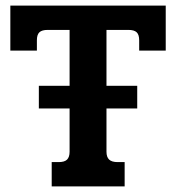

<svg xmlns="http://www.w3.org/2000/svg" viewBox="-20 -667 630 687"><path d="M573 -647V-486H478V-523Q478 -543 469 -551.5Q460 -560 439 -560H361V-360H471V-279H361V-124Q361 -105 370.5 -96Q380 -87 401 -87H426V0H165V-87H190Q211 -87 220 -96Q229 -105 229 -124V-279H119V-360H229V-560H151Q130 -560 121 -551.5Q112 -543 112 -523V-486H17V-647Z"/></svg>

Font: Pridi Medium
Style: Regular
Weight: 500
Designer: Katatrad Team
Foundry: CadsonDemak
Version: Version 1.001